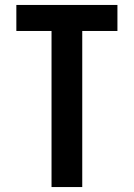

<svg xmlns="http://www.w3.org/2000/svg" viewBox="-20 -755 540 775"><path d="M188 0V-630H46V-735H454V-630H312V0Z"/></svg>

Font: Iosevka SS04 Extrabold
Style: Regular
Weight: 800
Monospace: yes
Designer: Belleve Invis
Foundry: Belleve Invis
Version: Version 19.0.0; ttfautohint (v1.8.4)